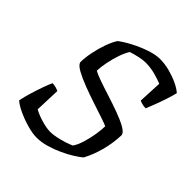

<svg xmlns="http://www.w3.org/2000/svg" viewBox="-200 -844 967 967"><g transform="rotate(45 284.0 -360.0)"><path d="M220 0Q191 0 152 -11Q113 -22 77.5 -38.5Q42 -55 25 -71Q31 -101 41.5 -135.5Q52 -170 63 -201Q74 -232 83 -251Q95 -251 107.5 -247.5Q120 -244 128 -240L123 -105Q145 -92 182.5 -80.5Q220 -69 249 -69Q267 -69 291 -74Q315 -79 338.5 -86.5Q362 -94 377 -101Q391 -120 402 -155.5Q413 -191 418.5 -227Q424 -263 424 -285Q414 -290 380 -301.5Q346 -313 301.5 -327.5Q257 -342 214 -358.5Q171 -375 141 -391.5Q111 -408 107 -424Q107 -456 115 -496Q123 -536 136 -572.5Q149 -609 164 -632Q188 -651 227 -671.5Q266 -692 307 -706Q348 -720 380 -720Q414 -720 448.5 -711Q483 -702 513 -688Q543 -674 561 -658Q555 -633 544.5 -601Q534 -569 522.5 -539.5Q511 -510 504 -493Q489 -493 477 -496.5Q465 -500 459 -503L465 -629Q440 -639 408 -647.5Q376 -656 340 -656Q322 -656 295 -650Q268 -644 247 -637Q233 -615 222 -583Q211 -551 204 -516.5Q197 -482 196 -453Q209 -445 244 -432.5Q279 -420 323.5 -406Q368 -392 410.5 -376.5Q453 -361 482 -345Q511 -329 514 -313Q513 -258 498 -200.5Q483 -143 458 -97Q444 -85 418 -68.5Q392 -52 358.5 -36.5Q325 -21 289 -10.5Q253 0 220 0Z"/></g></svg>

Font: Texturina 72pt 72pt Regular
Style: Italic
Weight: 400
Italic angle: -11°
Designer: Guillermo Torres Carreño
Foundry: Omnibus-Type
Version: Version 1.002; ttfautohint (v1.8.3)